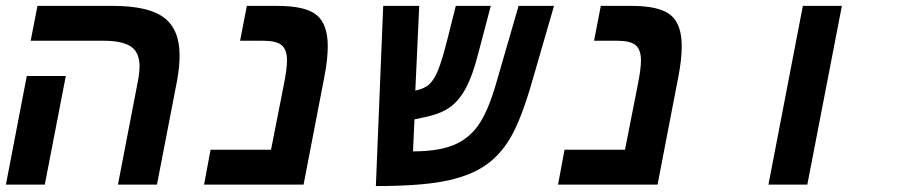

<svg xmlns="http://www.w3.org/2000/svg" viewBox="-21 -626 3041 651"><path d="M130.9 0H-1L69.8 -368.2H202.1ZM511.2 0H378.9L446.8 -352.1Q452.1 -380.4 452.1 -400.9Q452.1 -448.7 422.6 -468.3Q393.1 -487.8 331.1 -487.8H83L106 -606H361.8Q482.4 -606 535.2 -566.2Q587.9 -526.4 587.9 -438Q587.9 -398.4 579.1 -351.1Z M1008.3 0H670.9L692.9 -118.2H897.9L941.9 -341.8Q952.1 -393.1 952.1 -420.9Q952.1 -457.5 934.1 -472.7Q916 -487.8 872.1 -487.8H793L815.9 -606H919.9Q1015.6 -606 1053 -574.7Q1090.3 -543.5 1090.3 -469.2Q1090.3 -425.3 1079.1 -367.2Z M1387.2 -318.8Q1418.5 -325.2 1435.1 -340.8Q1451.7 -356.4 1465.1 -389.9Q1478.5 -423.3 1497.1 -497.1L1524.4 -606H1643.1L1599.1 -439Q1581.1 -369.6 1559.3 -328.6Q1537.6 -287.6 1507.6 -264.6Q1477.5 -241.7 1425.3 -230L1384.3 -221.2L1379.4 -112.8Q1464.4 -112.8 1516.1 -133.8Q1567.9 -154.8 1600.8 -201.4Q1633.8 -248 1661.1 -342.8L1737.3 -606H1857.4L1782.2 -346.2Q1745.6 -218.8 1708.3 -156.5Q1670.9 -94.2 1616.9 -60.1Q1563 -25.9 1479.2 -10.5Q1395.5 4.9 1253.4 4.9L1278.3 -606H1400.4Z M2208.5 0H1871.1L1893.1 -118.2H2098.1L2142.1 -341.8Q2152.3 -393.1 2152.3 -420.9Q2152.3 -457.5 2134.3 -472.7Q2116.2 -487.8 2072.3 -487.8H1993.2L2016.1 -606H2120.1Q2215.8 -606 2253.2 -574.7Q2290.5 -543.5 2290.5 -469.2Q2290.5 -425.3 2279.3 -367.2Z M2701.2 -606H2833.5L2716.3 0H2584.5Z"/></svg>

Font: Liberation Mono
Style: Bold Italic
Weight: 700
Italic angle: -12°
Monospace: yes
Designer: Steve Matteson
Foundry: Ascender Corporation
Version: Version 2.1.5